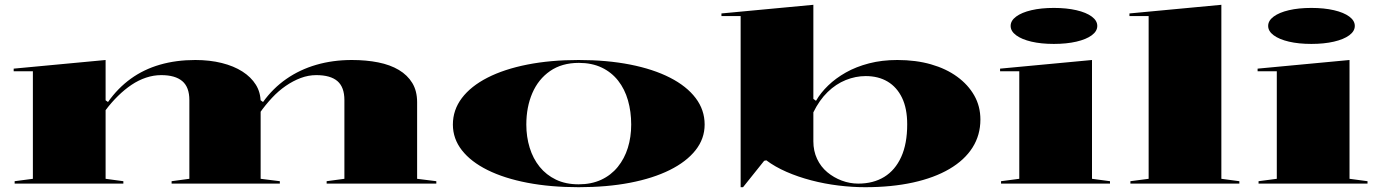

<svg xmlns="http://www.w3.org/2000/svg" viewBox="-20 -765 5759 800"><path d="M41 0V-10L117 -20V-468H37V-479L420 -515V-347L430 -340Q471 -398 525 -437Q579 -476 646.5 -495.5Q714 -515 794 -515Q854 -515 904 -502.5Q954 -490 990 -467Q1026 -444 1046 -412Q1066 -380 1066 -339V-20L1146 -10V0H695V-10L769 -20V-348Q769 -402 739.5 -427Q710 -452 652 -452Q620 -452 588.5 -441.5Q557 -431 528 -411.5Q499 -392 471.5 -365Q444 -338 420 -306V-20L494 -10V0ZM1341 0V-10L1415 -20V-348Q1415 -402 1386 -427Q1357 -452 1298 -452Q1265 -452 1233 -440Q1201 -428 1170.5 -407Q1140 -386 1113 -357Q1086 -328 1062 -294V-350L1076 -340Q1117 -397 1173 -436Q1229 -475 1298 -495Q1367 -515 1446 -515Q1506 -515 1556 -505Q1606 -495 1642 -473.5Q1678 -452 1698 -419Q1718 -386 1718 -339V-20L1798 -10V0Z M2391 -515Q2509 -515 2605.5 -496Q2702 -477 2771.5 -441.5Q2841 -406 2878.5 -356.5Q2916 -307 2916 -246Q2916 -187 2878 -139Q2840 -91 2770.5 -56.5Q2701 -22 2605 -3.5Q2509 15 2391 15Q2274 15 2177.5 -3.5Q2081 -22 2011.5 -56.5Q1942 -91 1904.5 -139Q1867 -187 1867 -246Q1867 -307 1904.5 -356.5Q1942 -406 2011.5 -441.5Q2081 -477 2177.5 -496Q2274 -515 2391 -515ZM2392 -503Q2321 -503 2272 -469Q2223 -435 2198 -377Q2173 -319 2173 -246Q2173 -195 2187 -149.5Q2201 -104 2228.5 -70Q2256 -36 2296.5 -16.5Q2337 3 2391 3Q2444 3 2485 -16Q2526 -35 2554 -69.5Q2582 -104 2596 -149Q2610 -194 2610 -246Q2610 -300 2596.5 -347Q2583 -394 2555.5 -429Q2528 -464 2487 -483.5Q2446 -503 2392 -503Z M3066 15V-698H2986V-709L3369 -745V-353L3380 -345Q3399 -378 3430.5 -408.5Q3462 -439 3504.5 -463Q3547 -487 3601 -501Q3655 -515 3719 -515Q3796 -515 3859 -497Q3922 -479 3968 -445.5Q4014 -412 4039.5 -367Q4065 -322 4065 -267Q4065 -202 4032 -150Q3999 -98 3936 -61Q3873 -24 3784 -4.5Q3695 15 3585 15Q3531 15 3473.5 8Q3416 1 3360.5 -13.5Q3305 -28 3257 -49Q3209 -70 3173 -97L3164 -95L3076 15ZM3556 0Q3619 0 3664.5 -28Q3710 -56 3735 -111Q3760 -166 3760 -247Q3760 -313 3738.5 -357.5Q3717 -402 3678.5 -425Q3640 -448 3587 -448Q3545 -448 3504 -431.5Q3463 -415 3428.5 -381.5Q3394 -348 3369 -297V-176Q3369 -136 3384.5 -103Q3400 -70 3427 -47.5Q3454 -25 3487.5 -12.5Q3521 0 3556 0Z M4371 -582Q4318 -582 4277.5 -591.5Q4237 -601 4214 -618Q4191 -635 4191 -657Q4191 -679 4214 -696Q4237 -713 4277.5 -722.5Q4318 -732 4371 -732Q4424 -732 4465 -722.5Q4506 -713 4529 -696Q4552 -679 4552 -657Q4552 -635 4529 -618Q4506 -601 4465 -591.5Q4424 -582 4371 -582ZM4151 0V-10L4227 -20V-468H4147V-479L4530 -515V-20L4605 -10V0Z M5069 -20 5144 -10V0H4690V-10L4766 -20V-698H4686V-709L5069 -745Z M5444 -582Q5391 -582 5350.5 -591.5Q5310 -601 5287 -618Q5264 -635 5264 -657Q5264 -679 5287 -696Q5310 -713 5350.5 -722.5Q5391 -732 5444 -732Q5497 -732 5538 -722.5Q5579 -713 5602 -696Q5625 -679 5625 -657Q5625 -635 5602 -618Q5579 -601 5538 -591.5Q5497 -582 5444 -582ZM5224 0V-10L5300 -20V-468H5220V-479L5603 -515V-20L5678 -10V0Z"/></svg>

Font: Kalnia Expanded Medium
Style: Regular
Weight: 500
Width: 7
Designer: Frida Medrano
Foundry: Frida Medrano
Version: Version 1.105